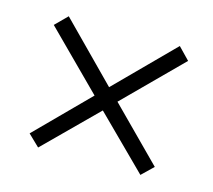

<svg xmlns="http://www.w3.org/2000/svg" viewBox="-62 -472 540 486"><g transform="rotate(15 208.5 -228.5)"><path d="M354 -399 384 -368 238 -222 372 -87 342 -58 208 -191 74 -58 44 -87 178 -222 32 -368 63 -399 208 -252Z"/></g></svg>

Font: Almarai Light
Style: Regular
Weight: 300
Designer: Boutros International 2019
Foundry: Created by Boutros International 2019
Version: Version 1.10